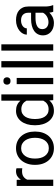

<svg xmlns="http://www.w3.org/2000/svg" viewBox="968 -1758 800 2775"><g transform="rotate(-90 1367.5 -370.0)"><path d="M323.7 -447.3Q312 -449.2 302 -450Q292 -450.7 279.3 -450.7Q232.4 -450.7 202.9 -430.2Q173.3 -409.7 158.7 -375V0H68.4V-528.3H156.2L157.7 -467.3Q178.2 -500 209 -519Q239.7 -538.1 283.7 -538.1Q293.5 -538.1 306.2 -535.9Q318.8 -533.7 323.7 -531.2Z M373 -269Q373 -326.7 389.9 -375.7Q406.7 -424.8 437.7 -460.9Q468.8 -497.1 513.2 -517.6Q557.6 -538.1 612.8 -538.1Q668.9 -538.1 713.6 -517.6Q758.3 -497.1 789.6 -460.9Q820.8 -424.8 837.4 -375.7Q854 -326.7 854 -269V-258.3Q854 -200.7 837.4 -151.6Q820.8 -102.5 789.6 -66.7Q758.3 -30.8 713.9 -10.5Q669.4 9.8 613.8 9.8Q558.1 9.8 513.7 -10.5Q469.2 -30.8 438 -66.7Q406.7 -102.5 389.9 -151.6Q373 -200.7 373 -258.3ZM463.9 -258.3Q463.9 -218.8 473.1 -183.6Q482.4 -148.4 501.2 -121.8Q520 -95.2 548.1 -79.6Q576.2 -64 613.8 -64Q650.9 -64 679.2 -79.6Q707.5 -95.2 726.1 -121.8Q744.6 -148.4 754.2 -183.6Q763.7 -218.8 763.7 -258.3V-269Q763.7 -308.1 754.2 -343.5Q744.6 -378.9 725.8 -405.5Q707 -432.1 678.7 -448Q650.4 -463.9 612.8 -463.9Q575.7 -463.9 547.9 -448Q520 -432.1 501.2 -405.5Q482.4 -378.9 473.1 -343.5Q463.9 -308.1 463.9 -269Z M945.3 -268.6Q945.3 -329.1 960.2 -378.7Q975.1 -428.2 1002.4 -463.6Q1029.8 -499 1068.1 -518.6Q1106.4 -538.1 1153.8 -538.1Q1202.1 -538.1 1238.3 -521.7Q1274.4 -505.4 1300.8 -474.6V-750H1391.1V0H1308.1L1303.7 -56.6Q1277.3 -24.4 1240.2 -7.3Q1203.1 9.8 1152.8 9.8Q1106.4 9.8 1068.1 -10.3Q1029.8 -30.3 1002.4 -66.2Q975.1 -102.1 960.2 -151.1Q945.3 -200.2 945.3 -258.3ZM1035.6 -258.3Q1035.6 -218.8 1043.7 -183.8Q1051.8 -148.9 1068.8 -123Q1085.9 -97.2 1112.3 -82Q1138.7 -66.9 1175.3 -66.9Q1199.2 -66.9 1218.3 -72.5Q1237.3 -78.1 1252.7 -88.4Q1268.1 -98.6 1280 -112.8Q1292 -127 1300.8 -144V-386.7Q1292 -402.8 1280.3 -416.5Q1268.6 -430.2 1253.2 -440.2Q1237.8 -450.2 1218.8 -455.8Q1199.7 -461.4 1176.3 -461.4Q1139.2 -461.4 1112.5 -446Q1085.9 -430.7 1068.8 -404.3Q1051.8 -377.9 1043.7 -343Q1035.6 -308.1 1035.6 -268.6Z M1629.4 0H1539.1V-528.3H1629.4ZM1531.7 -668.5Q1531.7 -690.4 1545.2 -705.6Q1558.6 -720.7 1585 -720.7Q1611.3 -720.7 1625 -705.6Q1638.7 -690.4 1638.7 -668.5Q1638.7 -646.5 1625 -631.8Q1611.3 -617.2 1585 -617.2Q1558.6 -617.2 1545.2 -631.8Q1531.7 -646.5 1531.7 -668.5Z M1872.1 0H1781.7V-750H1872.1Z M2114.7 0H2024.4V-750H2114.7Z M2585.4 0Q2580.6 -9.8 2577.6 -24.7Q2574.7 -39.6 2572.8 -55.7Q2560.1 -42.5 2544.2 -30.5Q2528.3 -18.6 2509.5 -9.5Q2490.7 -0.5 2468.8 4.6Q2446.8 9.8 2422.4 9.8Q2381.8 9.8 2348.9 -2.4Q2315.9 -14.6 2292.7 -35.6Q2269.5 -56.6 2256.8 -85.2Q2244.1 -113.8 2244.1 -146.5Q2244.1 -189 2260.7 -221.4Q2277.3 -253.9 2308.3 -275.9Q2339.4 -297.9 2383.3 -309.1Q2427.2 -320.3 2481.4 -320.3H2571.3V-361.8Q2571.3 -409.2 2543 -437.3Q2514.6 -465.3 2459.5 -465.3Q2434.1 -465.3 2413.1 -458.5Q2392.1 -451.7 2377.2 -440.2Q2362.3 -428.7 2354 -413.6Q2345.7 -398.4 2345.7 -381.8H2254.9Q2254.9 -410.2 2269.8 -438Q2284.7 -465.8 2312 -488Q2339.4 -510.3 2378.2 -524.2Q2417 -538.1 2464.8 -538.1Q2507.8 -538.1 2544.2 -527.1Q2580.6 -516.1 2606.4 -493.9Q2632.3 -471.7 2647 -438.5Q2661.6 -405.3 2661.6 -360.8V-115.2Q2661.6 -88.4 2666.3 -58.8Q2670.9 -29.3 2680.2 -7.8V0ZM2435.5 -68.8Q2460 -68.8 2481.4 -75.7Q2502.9 -82.5 2520.5 -93.5Q2538.1 -104.5 2551 -118.7Q2564 -132.8 2571.3 -147.9V-256.3H2496.1Q2418.5 -256.3 2376.5 -232.2Q2334.5 -208 2334.5 -159.2Q2334.5 -140.1 2340.8 -123.5Q2347.2 -106.9 2360.1 -95Q2373 -83 2391.8 -75.9Q2410.6 -68.8 2435.5 -68.8Z"/></g></svg>

Font: RobotoDraft
Style: Regular
Weight: 400
Designer: Google
Foundry: Google
Version: Version 2.000988-w1; 2014